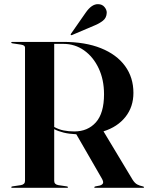

<svg xmlns="http://www.w3.org/2000/svg" viewBox="-20 -901 711 921"><path d="M620 -455.5Q620 -388.5 581.8 -340.2Q543.5 -292 476.5 -271L616 -39Q626.5 -22.5 638.2 -16.2Q650 -10 665 -7Q671 -5.5 671 -3Q671 0 666 0H436.5Q432 0 432 -3Q432 -5 438 -7L459 -11Q471.5 -15 474.2 -22.5Q477 -30 468 -45.5L346 -257Q311.5 -258.5 285.8 -264.8Q260 -271 240 -281.5V-33.5Q240 -16.5 259.5 -13L300 -7Q306 -6 306 -3Q306 0 301 0H39Q34 0 34 -3Q34 -6 40 -7L80.5 -13Q100 -16.5 100 -33.5V-673Q100 -684 80.5 -687L40 -693Q34 -694 34 -697Q34 -700 39 -700H283.5Q389 -700 464.2 -669.8Q539.5 -639.5 579.8 -584.5Q620 -529.5 620 -455.5ZM240 -690.5V-292Q261.5 -280 285.5 -275.2Q309.5 -270.5 336.5 -270.5Q401 -270.5 440 -314.2Q479 -358 479 -449Q479 -519 453.2 -573.5Q427.5 -628 383.5 -659.2Q339.5 -690.5 284 -690.5ZM390.5 -839.5Q420 -882.5 451.5 -881Q470.5 -880.5 481.5 -867Q492.5 -853.5 492 -839.5Q491 -815 473.5 -801.5Q456 -788 435 -779.5L325.5 -733Q321 -731 319.5 -733.5Q318 -735.5 320.5 -739Z"/></svg>

Font: Fraunces 144pt S000 SemiBold
Style: Regular
Weight: 600
Version: Version 1.000; ttfautohint (v1.8.3)